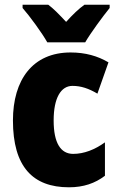

<svg xmlns="http://www.w3.org/2000/svg" viewBox="-20 -852 505 816"><path d="M181 -672H342C366 -713 416 -781 446 -818V-832H339C315 -815 290 -791 261 -759C232 -790 209 -814 185 -832H76V-818C106 -784 160 -710 181 -672ZM273 -56C335 -56 384 -73 426 -105V-247C383 -216 337 -198 291 -198C238 -198 208 -244 208 -340C208 -436 239 -487 288 -487C324 -487 357 -476 394 -454L441 -587C395 -614 343 -629 280 -629C119 -629 35 -513 35 -340C35 -144 119 -56 273 -56Z"/></svg>

Font: Noto Sans Malayalam UI Condensed Black
Style: Regular
Weight: 900
Width: 3
Designer: Jelle Bosma - Monotype Design Team
Foundry: Monotype Imaging Inc.
Version: Version 2.104